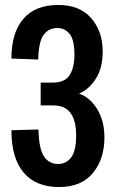

<svg xmlns="http://www.w3.org/2000/svg" viewBox="-20 -742 472 774"><path d="M218 12Q125 12 75.5 -46Q26 -104 26 -217L135 -220Q137 -141 157.5 -111Q178 -81 214 -81Q247 -81 267 -107.5Q287 -134 287 -197Q287 -254 265 -285.5Q243 -317 195 -317H144V-409H193Q241 -409 260.5 -439Q280 -469 280 -521Q280 -582 260.5 -605.5Q241 -629 211 -629Q177 -629 156.5 -602.5Q136 -576 134 -502L26 -506Q26 -610 74 -666Q122 -722 215 -722Q301 -722 347.5 -669Q394 -616 394 -534Q394 -468 366.5 -425Q339 -382 300 -365V-364Q325 -356 348 -333Q371 -310 386 -273.5Q401 -237 401 -188Q401 -101 354.5 -44.5Q308 12 218 12Z"/></svg>

Font: Special Gothic Condensed Medium
Style: Regular
Weight: 500
Width: 3
Designer: Alistair McCready
Foundry: Monolith
Version: Version 1.000; ttfautohint (v1.8.4.7-5d5b)